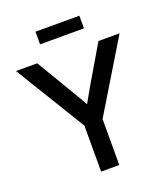

<svg xmlns="http://www.w3.org/2000/svg" viewBox="-161 -1018 985 1130"><g transform="rotate(-20 332.0 -453.0)"><path d="M275.9 0H389.6V-287.6L656.2 -727.5H523.9L389.6 -499.5C370.6 -466.8 352.1 -433.6 333.5 -400.9C314.9 -433.6 296.4 -466.8 276.4 -499.5L140.6 -727.5H7.3L275.9 -287.6ZM469.2 -905.8H194.3V-826.7H469.2Z"/></g></svg>

Font: Raveo Display Display Medium
Style: Regular
Weight: 500
Designer: Jakub Foglar, Rasmus Andersson (Inter)
Foundry: Jakubfoglar.com
Version: Version 1.100;Glyphs 3.2.3 (3260)